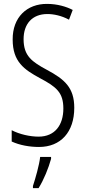

<svg xmlns="http://www.w3.org/2000/svg" viewBox="-20 -744 441 985"><path d="M361 -191C361 -294 312 -337 220 -386C144 -427 101 -457 101 -543C101 -621 145 -672 223 -672C255 -672 295 -664 334 -643L353 -693C321 -710 273 -724 222 -724C118 -725 44 -655 45 -541C45 -427 104 -387 185 -343C270 -298 305 -269 305 -187C305 -103 262 -43 178 -43C134 -43 80 -55 40 -76V-18C81 1 132 10 180 10C292 10 361 -67 361 -191ZM242 71V61H186C182 101 161 174 149 210V221H178C205 178 229 118 242 71Z"/></svg>

Font: Noto Sans Lao ExtraCondensed Light
Style: Regular
Weight: 300
Width: 2
Designer: Monotype Design Team
Foundry: Monotype Imaging Inc.
Version: Version 2.003